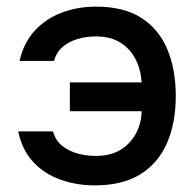

<svg xmlns="http://www.w3.org/2000/svg" viewBox="-20 -553 591 580"><path d="M266 7Q212 7 163.5 -10Q115 -27 81 -63Q47 -99 35 -156H140Q148 -128 168.5 -112Q189 -96 215.5 -89Q242 -82 269 -82Q315 -82 345 -101Q375 -120 391 -150.5Q407 -181 408 -217H191V-304H408Q405 -345 388.5 -376Q372 -407 342.5 -425Q313 -443 269 -443Q242 -443 215.5 -435.5Q189 -428 170 -412Q151 -396 143 -369H39Q52 -425 85.5 -461Q119 -497 167 -515Q215 -533 270 -533Q354 -533 407 -499Q460 -465 485.5 -404Q511 -343 511 -263Q511 -182 484.5 -121Q458 -60 404 -26.5Q350 7 266 7Z"/></svg>

Font: Onest Medium
Style: Regular
Weight: 500
Designer: Dmitri Voloshin, Andrey Kudryavtsev
Foundry: Dmitri Voloshin, Andrey Kudryavtsev
Version: Version 1.000;gftools[0.9.33]